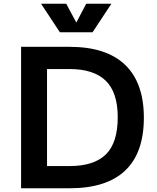

<svg xmlns="http://www.w3.org/2000/svg" viewBox="-20 -1009 839 1029"><path d="M93 0ZM751 -378Q751 -190 651 -95Q551 0 353 0H93V-758H353Q550 -758 650.5 -661.5Q751 -565 751 -378ZM353 -639H232V-119H353Q484 -119 547.5 -181.5Q611 -244 611 -381Q611 -514 546.5 -576.5Q482 -639 353 -639ZM577 -989 476 -836H301L200 -989H335L389 -888L442 -989Z"/></svg>

Font: Biryani
Style: Bold
Weight: 700
Designer: Dan Reynolds and Mathieu Reguer
Foundry: Dan Reynolds and Mathieu Reguer
Version: Version 1.004; ttfautohint (v1.1) -l 5 -r 5 -G 72 -x 0 -D la